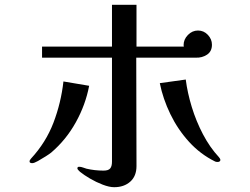

<svg xmlns="http://www.w3.org/2000/svg" viewBox="-20 -759 1040 799"><path d="M351 -402Q336 -323 295.5 -250Q255 -177 193 -124Q187 -119 170.5 -108.5Q154 -98 138 -89Q122 -80 114 -80Q110 -80 106.5 -81.5Q103 -83 103 -87Q103 -91 105 -93.5Q107 -96 109 -99Q171 -166 202.5 -248.5Q234 -331 244 -420ZM862 -573Q862 -545 841.5 -531.5Q821 -518 795 -519H547Q547 -406 547.5 -293.5Q548 -181 548 -68Q548 -26 522 -3Q496 20 455 20Q435 20 407.5 9.5Q380 -1 354.5 -16Q329 -31 313 -44Q311 -46 306.5 -50.5Q302 -55 302 -58Q302 -65 309 -65Q317 -65 325 -62Q333 -59 340 -57Q357 -53 375 -51Q393 -49 411 -49Q431 -49 438.5 -58Q446 -67 446 -86V-519H155V-565H446V-739H548V-565H745Q745 -567 744.5 -568.5Q744 -570 744 -571Q744 -595 762 -613.5Q780 -632 804 -632Q828 -632 845 -614Q862 -596 862 -573ZM897 -93Q897 -89 893.5 -87Q890 -85 886 -85Q878 -85 875 -87Q814 -117 767 -168.5Q720 -220 689 -284Q658 -348 645 -413L753 -428Q760 -373 778 -314Q796 -255 824.5 -200.5Q853 -146 891 -105Q893 -102 895 -99.5Q897 -97 897 -93Z"/></svg>

Font: Kaisei Opti Medium
Style: Regular
Weight: 500
Designer: Font-Kai, 金井和夫
Foundry: KAZUO KANAI
Version: Version 5.003